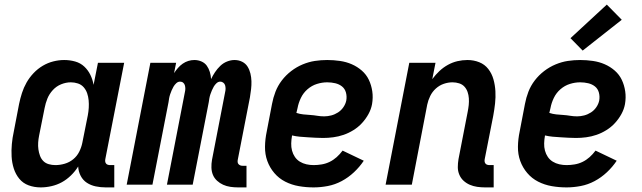

<svg xmlns="http://www.w3.org/2000/svg" viewBox="-20 -803 2790 835"><path d="M157 12Q129 12 104.5 3Q80 -6 64 -25.5Q48 -45 40 -70Q32 -95 30.5 -122Q29 -149 31.5 -176.5Q34 -204 40 -231L63 -351Q68 -375 75.5 -398.5Q83 -422 95.5 -444Q108 -466 126 -485Q144 -504 166 -517Q188 -530 212 -536Q236 -542 259 -542Q284 -542 307 -535.5Q330 -529 346.5 -513.5Q363 -498 373 -477.5Q383 -457 387 -434L406 -530H520L438 -111Q437 -106 437.5 -101Q438 -96 441 -92Q444 -88 449 -86.5Q454 -85 459 -85H477V12H440Q417 12 396 7.5Q375 3 358 -8Q341 -19 331 -38Q321 -57 320 -79Q307 -58 288.5 -40Q270 -22 249 -10.5Q228 1 204 6.5Q180 12 157 12ZM221 -85Q241 -85 261.5 -91Q282 -97 298.5 -110.5Q315 -124 324.5 -143Q334 -162 338 -182L362 -302Q365 -318 366 -334.5Q367 -351 365.5 -367Q364 -383 359 -397.5Q354 -412 344 -423.5Q334 -435 319 -440Q304 -445 288 -445Q267 -445 246 -436.5Q225 -428 209.5 -411Q194 -394 186 -374Q178 -354 174 -333L150 -213Q147 -198 146 -183Q145 -168 147 -153.5Q149 -139 154 -125.5Q159 -112 168.5 -102.5Q178 -93 192 -89Q206 -85 221 -85Z M1016 12Q998 12 981.5 9.5Q965 7 950.5 0.5Q936 -6 924 -17Q912 -28 906 -42.5Q900 -57 899.5 -74Q899 -91 902 -108L959 -402Q961 -410 961 -417.5Q961 -425 959 -432Q957 -439 951 -443.5Q945 -448 938 -448Q929 -448 921.5 -441Q914 -434 909.5 -426Q905 -418 901.5 -410Q898 -402 895 -393Q892 -384 890.5 -375.5Q889 -367 888 -359L818 0H706L784 -402Q786 -410 786 -417.5Q786 -425 784 -432Q782 -439 776.5 -443.5Q771 -448 763 -448Q754 -448 746.5 -441Q739 -434 734.5 -426Q730 -418 726.5 -410Q723 -402 720 -393Q717 -384 715.5 -375.5Q714 -367 713 -359L643 0H531L634 -530H746L737 -485Q744 -496 753.5 -507Q763 -518 774.5 -526Q786 -534 799 -538Q812 -542 825 -542Q842 -542 856.5 -535.5Q871 -529 879.5 -517Q888 -505 892.5 -490Q897 -475 898 -459Q905 -474 915 -489Q925 -504 938 -516.5Q951 -529 967.5 -535.5Q984 -542 1000 -542Q1018 -542 1033 -534.5Q1048 -527 1056.5 -513.5Q1065 -500 1069 -483.5Q1073 -467 1073.5 -450Q1074 -433 1072 -415.5Q1070 -398 1067 -380L1014 -108Q1013 -103 1013.5 -98Q1014 -93 1017 -89.5Q1020 -86 1024.5 -84Q1029 -82 1035 -82H1052V12Z M1344 12Q1311 12 1279.5 6.5Q1248 1 1220.5 -13Q1193 -27 1173 -50.5Q1153 -74 1142.5 -103Q1132 -132 1132.5 -165Q1133 -198 1140 -231L1163 -351Q1168 -378 1178 -404Q1188 -430 1205.5 -453Q1223 -476 1246.5 -494Q1270 -512 1296.5 -523Q1323 -534 1349.5 -538Q1376 -542 1403 -542Q1431 -542 1458.5 -538Q1486 -534 1510 -523.5Q1534 -513 1553.5 -496Q1573 -479 1584 -456Q1595 -433 1599 -406Q1603 -379 1598 -350Q1594 -328 1582.5 -307Q1571 -286 1554.5 -268Q1538 -250 1517 -237Q1496 -224 1474 -216.5Q1452 -209 1429.5 -206Q1407 -203 1385 -203Q1368 -203 1351.5 -204Q1335 -205 1317.5 -206Q1300 -207 1283.5 -208.5Q1267 -210 1250 -214V-213Q1247 -196 1246.5 -179.5Q1246 -163 1250 -148Q1254 -133 1262.5 -120.5Q1271 -108 1284 -100Q1297 -92 1312.5 -88.5Q1328 -85 1344 -85Q1361 -85 1379 -88Q1397 -91 1413.5 -99Q1430 -107 1444 -119.5Q1458 -132 1470 -148L1562 -104Q1544 -77 1519.5 -54Q1495 -31 1466 -15.5Q1437 0 1405.5 6Q1374 12 1344 12ZM1390 -297Q1405 -297 1420.5 -301Q1436 -305 1450 -314Q1464 -323 1473.5 -337Q1483 -351 1486 -366Q1489 -384 1484.5 -400.5Q1480 -417 1467.5 -427Q1455 -437 1438 -441Q1421 -445 1403 -445Q1381 -445 1358.5 -438Q1336 -431 1317.5 -415Q1299 -399 1288.5 -377Q1278 -355 1274 -333L1269 -312Q1284 -307 1299 -305.5Q1314 -304 1329.5 -303Q1345 -302 1359.5 -299.5Q1374 -297 1390 -297Z M2090 12Q2072 12 2055 9.5Q2038 7 2023 0.5Q2008 -6 1996 -17Q1984 -28 1977.5 -43.5Q1971 -59 1971 -76Q1971 -93 1974 -111L2014 -317Q2017 -332 2018.5 -346.5Q2020 -361 2019 -375.5Q2018 -390 2013.5 -403Q2009 -416 2000 -426Q1991 -436 1977 -440.5Q1963 -445 1948 -445Q1929 -445 1910 -438.5Q1891 -432 1875.5 -418Q1860 -404 1851 -385.5Q1842 -367 1838 -348L1771 0H1657L1760 -530H1874L1860 -459Q1874 -478 1891 -494Q1908 -510 1928 -521Q1948 -532 1969.5 -537Q1991 -542 2013 -542Q2040 -542 2064 -532.5Q2088 -523 2103.5 -503Q2119 -483 2126 -458Q2133 -433 2134.5 -406.5Q2136 -380 2133 -353Q2130 -326 2125 -299L2088 -111Q2087 -106 2087.5 -101Q2088 -96 2091 -92Q2094 -88 2099 -86.5Q2104 -85 2109 -85H2127V12Z M2444 12Q2411 12 2379.5 6.5Q2348 1 2320.5 -13Q2293 -27 2273 -50.5Q2253 -74 2242.5 -103Q2232 -132 2232.5 -165Q2233 -198 2240 -231L2263 -351Q2268 -378 2278 -404Q2288 -430 2305.5 -453Q2323 -476 2346.5 -494Q2370 -512 2396.5 -523Q2423 -534 2449.5 -538Q2476 -542 2503 -542Q2531 -542 2558.5 -538Q2586 -534 2610 -523.5Q2634 -513 2653.5 -496Q2673 -479 2684 -456Q2695 -433 2699 -406Q2703 -379 2698 -350Q2694 -328 2682.5 -307Q2671 -286 2654.5 -268Q2638 -250 2617 -237Q2596 -224 2574 -216.5Q2552 -209 2529.5 -206Q2507 -203 2485 -203Q2468 -203 2451.5 -204Q2435 -205 2417.5 -206Q2400 -207 2383.5 -208.5Q2367 -210 2350 -214V-213Q2347 -196 2346.5 -179.5Q2346 -163 2350 -148Q2354 -133 2362.5 -120.5Q2371 -108 2384 -100Q2397 -92 2412.5 -88.5Q2428 -85 2444 -85Q2461 -85 2479 -88Q2497 -91 2513.5 -99Q2530 -107 2544 -119.5Q2558 -132 2570 -148L2662 -104Q2644 -77 2619.5 -54Q2595 -31 2566 -15.5Q2537 0 2505.5 6Q2474 12 2444 12ZM2490 -297Q2505 -297 2520.5 -301Q2536 -305 2550 -314Q2564 -323 2573.5 -337Q2583 -351 2586 -366Q2589 -384 2584.5 -400.5Q2580 -417 2567.5 -427Q2555 -437 2538 -441Q2521 -445 2503 -445Q2481 -445 2458.5 -438Q2436 -431 2417.5 -415Q2399 -399 2388.5 -377Q2378 -355 2374 -333L2369 -312Q2384 -307 2399 -305.5Q2414 -304 2429.5 -303Q2445 -302 2459.5 -299.5Q2474 -297 2490 -297Z M2514 -583 2461 -637 2619 -783 2684 -717Z"/></svg>

Font: Lode Term
Style: Bold Italic
Weight: 700
Italic angle: -11°
Monospace: yes
Designer: Belleve Invis
Foundry: Belleve Invis
Version: Version 29.2.0